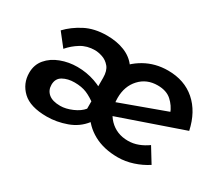

<svg xmlns="http://www.w3.org/2000/svg" viewBox="-84 -637 988 851"><g transform="rotate(30 410.0 -212.0)"><path d="M207 11Q122 11 82.5 -26.5Q43 -64 43 -119Q43 -160 67.5 -189Q92 -218 132 -233Q172 -248 216 -248Q263 -248 306.5 -233Q350 -218 375 -195L358 -137Q328 -160 302 -171Q276 -182 239 -182Q205 -182 180 -168Q155 -154 155 -122Q155 -94 175 -77Q195 -60 235 -60Q263 -60 295.5 -74Q328 -88 345 -109V-168H388V-65Q357 -25 307 -7Q257 11 207 11ZM338 -202V-263Q338 -299 322 -318Q306 -337 284.5 -344Q263 -351 246 -351Q206 -351 175 -332Q144 -313 121 -286L70 -351Q102 -385 149 -409.5Q196 -434 260 -434Q311 -434 350.5 -418Q390 -402 413 -370Q436 -338 436 -291V-261ZM570 10Q498 10 446 -18.5Q394 -47 366 -97.5Q338 -148 338 -212Q338 -274 369.5 -324.5Q401 -375 454 -405Q507 -435 572 -435Q656 -435 711.5 -386.5Q767 -338 786 -250L445 -132L421 -190L695 -290L674 -276Q662 -308 636 -331.5Q610 -355 565 -355Q509 -355 473.5 -316.5Q438 -278 438 -218Q438 -154 476 -115Q514 -76 572 -76Q599 -76 624 -85.5Q649 -95 671 -111L717 -36Q685 -15 646.5 -2.5Q608 10 570 10Z"/></g></svg>

Font: Reem Kufi Fun
Style: Regular
Weight: 400
Designer: Khaled Hosny
Version: Version 1.005